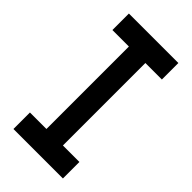

<svg xmlns="http://www.w3.org/2000/svg" viewBox="-264 -952 1029 1029"><g transform="rotate(45 250.0 -437.5)"><path d="M312.5 -125H437.5V0H62.5V-125H187.5V-750H62.5V-875H437.5V-750H312.5Z"/></g></svg>

Font: Oldtimer
Style: Regular
Weight: 400
Designer: GGBotNet
Foundry: GGBotNet
Version: 1.00